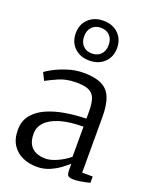

<svg xmlns="http://www.w3.org/2000/svg" viewBox="-161 -962 844 1061"><g transform="rotate(20 260.5 -431.5)"><path d="M188 11Q143.5 11 105.5 -5.5Q67.5 -22 44.2 -56.8Q21 -91.5 21 -146Q21 -198.5 49.8 -234Q78.5 -269.5 126.8 -290.8Q175 -312 234.5 -322Q294 -332 356 -333V-375Q356 -424.5 345.5 -452Q335 -479.5 309 -490.8Q283 -502 236 -502Q177.5 -502 133.2 -482.2Q89 -462.5 65 -449L43 -493Q52 -501.5 84.5 -519Q117 -536.5 162.5 -551.2Q208 -566 256 -566Q322.5 -566 362 -547Q401.5 -528 418.8 -485.5Q436 -443 436 -373V-44.5H498V-7.5Q487 -4.5 471 -1Q455 2.5 437.5 5Q420 7.5 405 7.5Q383.5 7.5 373.2 1Q363 -5.5 363 -34.5V-70Q350.5 -59 325.2 -39.8Q300 -20.5 265 -4.8Q230 11 188 11ZM218 -48Q248 -48 287 -65.8Q326 -83.5 356 -109V-286Q273 -285.5 218.5 -268.8Q164 -252 137 -223Q110 -194 110 -156Q110 -116 124.2 -92.2Q138.5 -68.5 163 -58.2Q187.5 -48 218 -48ZM260.5 -640Q206.5 -640 172.8 -672.5Q139 -705 139 -757Q139 -809 172.8 -841.5Q206.5 -874 260.5 -874Q314.5 -874 348.2 -841.5Q382 -809 382 -757Q382 -705 348.2 -672.5Q314.5 -640 260.5 -640ZM260.5 -681.5Q293 -681.5 312.8 -701.8Q332.5 -722 332.5 -757Q332.5 -792 312.8 -812.2Q293 -832.5 260.5 -832.5Q228 -832.5 208.2 -812.2Q188.5 -792 188.5 -757Q188.5 -722 208.2 -701.8Q228 -681.5 260.5 -681.5Z"/></g></svg>

Font: Merriweather Light
Style: Regular
Weight: 300
Designer: Eben Sorkin
Foundry: Eben Sorkin
Version: Version 2.100